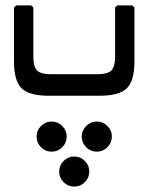

<svg xmlns="http://www.w3.org/2000/svg" viewBox="-20 -356 552 714"><path d="M160 0Q88 0 60 -28Q32 -56 32 -128V-328L40 -336H96L104 -328V-144Q104 -108 118 -94Q132 -80 168 -80H344Q380 -80 394 -94Q408 -108 408 -144V-328L416 -336H472L480 -328V-128Q480 -56 452 -28Q424 0 352 0ZM172 208Q149 208 132.5 191.5Q116 175 116 152Q116 129 132.5 112.5Q149 96 172 96Q195 96 211.5 112.5Q228 129 228 152Q228 175 211.5 191.5Q195 208 172 208ZM340 208Q317 208 300.5 191.5Q284 175 284 152Q284 129 300.5 112.5Q317 96 340 96Q363 96 379.5 112.5Q396 129 396 152Q396 175 379.5 191.5Q363 208 340 208ZM256 338Q233 338 216.5 321.5Q200 305 200 282Q200 259 216.5 242.5Q233 226 256 226Q279 226 295.5 242.5Q312 259 312 282Q312 305 295.5 321.5Q279 338 256 338Z"/></svg>

Font: Hasubi Mono
Style: Regular
Weight: 400
Designer: Eli Heuer
Foundry: Eli Heuer
Version: Version 1.000